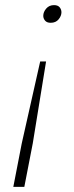

<svg xmlns="http://www.w3.org/2000/svg" viewBox="-20 -606 289 750"><path d="M160 -366 108 -46 75 124H32L65 -46L137 -366ZM191 -586Q206 -586 213 -577.5Q220 -569 220 -558Q220 -544 209 -530.5Q198 -517 178 -517Q163 -517 156 -525.5Q149 -534 149 -544Q149 -559 160.5 -572.5Q172 -586 191 -586Z"/></svg>

Font: REM Medium Thin
Style: Italic
Weight: 250
Italic angle: -11°
Version: Version 1.005;gftools[0.9.28]